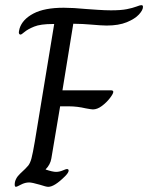

<svg xmlns="http://www.w3.org/2000/svg" viewBox="-20 -724 574 744"><path d="M37 -9Q37 -31 58 -51Q82 -73 89.5 -82.5Q97 -92 102 -110.5Q107 -129 115 -176L190 -631H185Q137 -631 112.5 -621Q88 -611 75.5 -600.5Q63 -590 60 -590Q53 -590 53 -599Q53 -602 56 -614Q67 -649 109.5 -671.5Q152 -694 227 -694Q263 -694 315 -689Q328 -688 358 -686Q388 -684 410 -684Q449 -684 471.5 -688.5Q494 -693 508.5 -698.5Q523 -704 527 -704Q531 -704 532.5 -702.5Q534 -701 534 -697Q534 -685 518.5 -668Q503 -651 471.5 -638Q440 -625 393 -625Q375 -625 329 -629Q317 -630 300 -631Q283 -632 264 -632L222 -374H410Q419 -374 419 -368Q419 -361 406 -344Q393 -327 375 -313.5Q357 -300 340 -300Q335 -300 313 -304Q279 -312 247 -312H213L179 -110Q175 -86 157 -68V-67Q184 -58 197 -58Q210 -58 223 -63.5Q236 -69 239 -69Q246 -69 246 -63Q246 -55 232 -41Q191 0 167 0Q159 0 135 -8Q104 -17 93 -17Q77 -17 61 -8.5Q45 0 42 0Q37 0 37 -9Z"/></svg>

Font: Charm
Style: Regular
Weight: 400
Designer: Katatrad Aksorn Co.,Ltd.
Foundry: Cadson Demak Co.,Ltd.
Version: Version 1.001